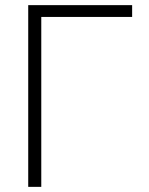

<svg xmlns="http://www.w3.org/2000/svg" viewBox="-20 -727 579 747"><path d="M494.1 -661.1H140.6V0H89.8V-707H494.1Z"/></svg>

Font: Pretendard GOV ExtraLight
Style: Regular
Weight: 200
Designer: Base glyphs from Inter by Rasmus Andersson; Hangeul glyphs from Noto Sans CJK(Source Han Sans) by Jang Soo-young and Kan
Foundry: Kil Hyung-jin
Version: Version 1.309